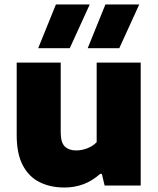

<svg xmlns="http://www.w3.org/2000/svg" viewBox="-20 -828 706 857"><path d="M267.5 9Q205 9 157 -14.8Q109 -38.5 81.8 -90Q54.5 -141.5 54.5 -225V-548.5H251V-237.5Q251 -191.5 269.5 -174Q288 -156.5 320 -156.5Q345 -156.5 370 -166.2Q395 -176 411.5 -193.5V-548.5H608V0H447L434.5 -52H427Q360 9 267.5 9ZM371.5 -613 450.5 -808H601.5L512.5 -613ZM150.5 -613 229.5 -808H380.5L291.5 -613Z"/></svg>

Font: Encode Sans SmExp XBd
Style: Regular
Weight: 800
Width: 6
Designer: Multiple Designers
Foundry: Impallari Type
Version: Version 3.002; ttfautohint (v1.8.3) -l 8 -r 50 -G 200 -x 14 